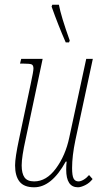

<svg xmlns="http://www.w3.org/2000/svg" viewBox="-20 -786 444 815"><path d="M261 -66Q261 -86 263 -100H259Q199 9 125 9Q82 9 63 -15Q44 -39 44 -84Q44 -117 61 -196L110 -428Q122 -483 122 -495Q122 -509 114.5 -512.5Q107 -516 79 -516H65L70 -536H161L89 -196Q72 -120 72 -84Q72 -50 84 -33Q96 -16 125 -16Q177 -16 217.5 -71Q258 -126 274 -202L346 -536H374L300 -191Q286 -124 286 -73Q286 -40 292.5 -28Q299 -16 313 -16Q323 -16 335.5 -23.5Q348 -31 358 -43L373 -26Q360 -9 341.5 0Q323 9 311 9Q261 9 261 -66ZM199 -758 202 -766H230Q239 -717 276 -614L273 -606H259Q227 -679 199 -758Z"/></svg>

Font: Noto Serif CondThin
Style: Italic
Weight: 250
Width: 3
Italic angle: -12°
Designer: Monotype Design Team
Foundry: Monotype Imaging Inc.
Version: Version 1.001